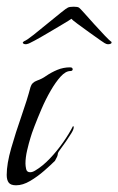

<svg xmlns="http://www.w3.org/2000/svg" viewBox="-20 -550 353 573"><path d="M28 3Q12 3 6 -5Q0 -13 0 -28Q0 -61 13.5 -108Q27 -155 44 -203.5Q61 -252 71 -290Q75 -304 90.5 -309.5Q106 -315 117 -323Q133 -334 151 -341.5Q169 -349 189 -349Q194 -349 195.5 -347Q197 -345 197 -344Q197 -338 190 -338Q176 -338 161 -321.5Q146 -305 131 -279Q116 -253 104 -225Q92 -197 83 -173.5Q74 -150 71 -139Q66 -123 61 -101.5Q56 -80 56 -62Q56 -55 58 -45.5Q60 -36 70 -36Q77 -36 85 -41Q107 -54 128.5 -76.5Q150 -99 168.5 -125.5Q187 -152 198 -174Q200 -173 200 -170Q200 -164 193 -152.5Q186 -141 177 -128Q168 -115 160.5 -105Q153 -95 153 -93Q152 -85 150 -81.5Q148 -78 144 -70Q132 -58 112 -40.5Q92 -23 70 -10Q48 3 28 3ZM56 -418Q52 -418 49 -420.5Q46 -423 52 -427Q60 -430 79.5 -445.5Q99 -461 121.5 -479.5Q144 -498 161.5 -512Q179 -526 182 -527Q187 -530 200 -530Q212 -530 216 -527Q218 -526 231 -511.5Q244 -497 261 -478Q278 -459 292.5 -444Q307 -429 310 -427Q313 -426 313 -423Q313 -420 307.5 -418.5Q302 -417 297 -419Q295 -419 280 -429.5Q265 -440 245.5 -454Q226 -468 210.5 -479.5Q195 -491 193 -494Q188 -490 168.5 -478.5Q149 -467 125.5 -453Q102 -439 83.5 -429Q65 -419 62 -419Q60 -418 56 -418Z"/></svg>

Font: Beau Rivage
Style: Regular
Weight: 400
Designer: Robert E. Leuschke
Foundry: Robert E. Leuschke
Version: Version 1.010; ttfautohint (v1.8.3)